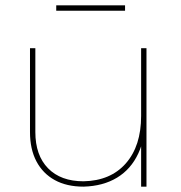

<svg xmlns="http://www.w3.org/2000/svg" viewBox="-20 -697 677 717"><path d="M112 -204Q112 -117 159.5 -68.5Q207 -20 292 -20Q393 -22 450 -87Q507 -152 507 -264H524Q524 -183 496.5 -124Q469 -65 417 -33.5Q365 -2 292 0Q229 0 184.5 -24.5Q140 -49 116 -94.5Q92 -140 92 -204V-517H112ZM507 -517H527V0H507ZM190 -677H447V-657H190Z"/></svg>

Font: Alexandria Thin
Style: Regular
Weight: 250
Designer: Mohamed Gaber
Foundry: Kief Type Foundry
Version: Version 5.100